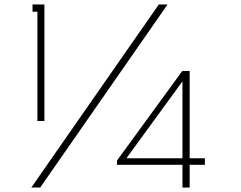

<svg xmlns="http://www.w3.org/2000/svg" viewBox="-20 -845 1086 865"><path d="M148.5 -300H180V-825H126.5V-792H148.5ZM121 0H161L735 -825H695.5ZM802 0H834.5V-102.5H903V-132H834.5V-525H801L507 -121.5V-102.5H802ZM549.5 -132 802 -478.5V-132Z"/></svg>

Font: Spartan ExtraLight
Style: Regular
Weight: 200
Designer: Matt Bailey, Mirko Velimirovic
Foundry: Matt Bailey
Version: Version 1.003; ttfautohint (v1.8.3)